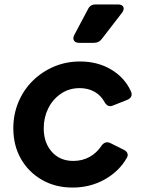

<svg xmlns="http://www.w3.org/2000/svg" viewBox="-20 -833 660 865"><path d="M307 12Q229 12 168.5 -23Q108 -58 74 -118Q40 -178 40 -255Q40 -318 63 -373Q86 -428 127.5 -469Q169 -510 223.5 -533Q278 -556 340 -556Q421 -556 482 -519Q543 -482 570 -421Q581 -395 553 -383L490 -358Q466 -347 451 -373Q435 -403 406 -419.5Q377 -436 339 -436Q291 -436 254 -410.5Q217 -385 197 -344Q177 -303 177 -255Q177 -190 213.5 -149Q250 -108 310 -108Q351 -108 383.5 -126Q416 -144 437 -176Q454 -200 478 -188L536 -159Q549 -153 553.5 -143.5Q558 -134 552 -123Q518 -62 452.5 -25Q387 12 307 12ZM337 -640Q320 -640 313.5 -650Q307 -660 315 -676L376 -791Q386 -813 411 -813H511Q530 -813 535.5 -802Q541 -791 530 -776L439 -658Q426 -640 403 -640Z"/></svg>

Font: Pitagon Sans Text Bold
Style: Italic
Weight: 700
Italic angle: -8°
Designer: Travis Tran
Foundry: Pitagon
Version: Version 1.001; ttfautohint (v1.8.4.7-5d5b);gftools[0.9.26]